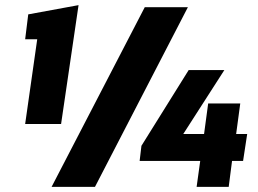

<svg xmlns="http://www.w3.org/2000/svg" viewBox="-20 -728 1007 748"><path d="M78 -245 125 -575H78L90 -672L286 -708L218 -245ZM181 0 544 -700H712L350 0ZM746 0 760 -101H524L531 -160L715 -455H854L694 -206H775L791 -325H916L900 -206H943L927 -101H884L871 0Z"/></svg>

Font: Finlandica
Style: Bold Italic
Weight: 700
Italic angle: -8°
Designer: Niklas Ekholm, Juho Hiilivirta, Jaakko Suomalainen
Foundry: Helsinki Type Studio
Version: Version 1.064; ttfautohint (v1.8.4.7-5d5b)